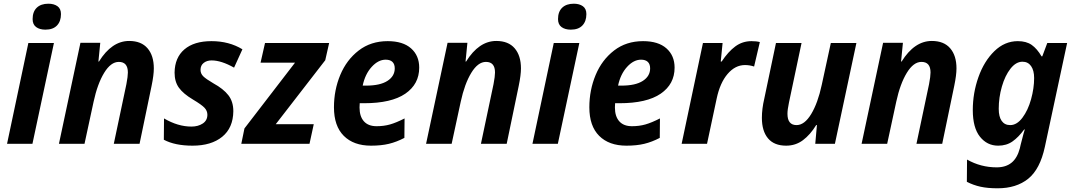

<svg xmlns="http://www.w3.org/2000/svg" viewBox="-20 -776 5789 1036"><path d="M156 -673Q156 -713 178.5 -734.5Q201 -756 241 -756Q271 -756 290 -742.5Q309 -729 309 -700Q309 -661 287.5 -638.5Q266 -616 225 -616Q194 -616 175 -630Q156 -644 156 -673ZM133 -544H271L155 0H18Z M414 -545H521L511 -444H514Q583 -555 677 -555Q742 -555 776 -515.5Q810 -476 810 -407Q810 -371 798 -313L733 0H594L662 -322Q670 -364 670 -385Q670 -442 621 -442Q578 -442 542 -383Q506 -324 485 -227L436 0H298Z M864 -22 865 -137Q940 -93 1013 -93Q1049 -93 1074 -109.5Q1099 -126 1099 -157Q1099 -178 1083.5 -194.5Q1068 -211 1021 -239Q969 -270 945.5 -302.5Q922 -335 922 -384Q923 -465 975 -509.5Q1027 -554 1121 -554Q1216 -554 1288 -510L1243 -411Q1174 -450 1122 -450Q1096 -450 1079 -436.5Q1062 -423 1062 -399Q1062 -379 1076.5 -364.5Q1091 -350 1132 -326Q1185 -297 1212 -262.5Q1239 -228 1239 -176Q1238 -86 1179 -38Q1120 10 1019 10Q924 10 864 -22Z M1299 -83 1572 -438H1386L1410 -544H1756L1735 -451L1468 -106H1673L1650 0H1282Z M1782 -197Q1782 -290 1816 -371.5Q1850 -453 1915.5 -503.5Q1981 -554 2072 -554Q2154 -554 2198 -515Q2242 -476 2242 -411Q2242 -322 2167 -270.5Q2092 -219 1944 -219H1921Q1920 -211 1920 -196Q1920 -148 1943.5 -121.5Q1967 -95 2012 -95Q2051 -95 2084.5 -104.5Q2118 -114 2163 -137L2162 -32Q2120 -10 2078.5 0Q2037 10 1982 10Q1888 10 1835 -43Q1782 -96 1782 -197ZM1955 -314Q2031 -314 2070.5 -339.5Q2110 -365 2110 -407Q2110 -430 2097.5 -442Q2085 -454 2061 -454Q2021 -454 1985.5 -415Q1950 -376 1937 -314Z M2395 -545H2502L2492 -444H2495Q2564 -555 2658 -555Q2723 -555 2757 -515.5Q2791 -476 2791 -407Q2791 -371 2779 -313L2714 0H2575L2643 -322Q2651 -364 2651 -385Q2651 -442 2602 -442Q2559 -442 2523 -383Q2487 -324 2466 -227L2417 0H2279Z M2991 -673Q2991 -713 3013.5 -734.5Q3036 -756 3076 -756Q3106 -756 3125 -742.5Q3144 -729 3144 -700Q3144 -661 3122.5 -638.5Q3101 -616 3060 -616Q3029 -616 3010 -630Q2991 -644 2991 -673ZM2968 -544H3106L2990 0H2853Z M3160 -197Q3160 -290 3194 -371.5Q3228 -453 3293.5 -503.5Q3359 -554 3450 -554Q3532 -554 3576 -515Q3620 -476 3620 -411Q3620 -322 3545 -270.5Q3470 -219 3322 -219H3299Q3298 -211 3298 -196Q3298 -148 3321.5 -121.5Q3345 -95 3390 -95Q3429 -95 3462.5 -104.5Q3496 -114 3541 -137L3540 -32Q3498 -10 3456.5 0Q3415 10 3360 10Q3266 10 3213 -43Q3160 -96 3160 -197ZM3333 -314Q3409 -314 3448.5 -339.5Q3488 -365 3488 -407Q3488 -430 3475.5 -442Q3463 -454 3439 -454Q3399 -454 3363.5 -415Q3328 -376 3315 -314Z M3773 -544H3879L3869 -444H3874Q3909 -497 3947.5 -525.5Q3986 -554 4035 -554Q4062 -554 4080 -549L4049 -417Q4025 -425 4000 -425Q3947 -425 3906 -377Q3865 -329 3847 -244L3795 0H3658Z M4091 -140Q4091 -189 4104 -244L4167 -544H4305L4237 -222Q4229 -184 4229 -162Q4229 -101 4278 -101Q4321 -101 4357 -160.5Q4393 -220 4414 -318L4463 -544H4601L4485 0H4379L4388 -101H4384Q4352 -49 4312.5 -19.5Q4273 10 4222 10Q4157 10 4124 -29.5Q4091 -69 4091 -140Z M4745 -545H4852L4842 -444H4845Q4914 -555 5008 -555Q5073 -555 5107 -515.5Q5141 -476 5141 -407Q5141 -371 5129 -313L5064 0H4925L4993 -322Q5001 -364 5001 -385Q5001 -442 4952 -442Q4909 -442 4873 -383Q4837 -324 4816 -227L4767 0H4629Z M5197 205 5198 85Q5272 127 5358 127Q5407 127 5438 102Q5469 77 5483 24L5487 6Q5508 -77 5510 -77H5506Q5476 -36 5443.5 -13Q5411 10 5366 10Q5306 10 5267.5 -38.5Q5229 -87 5229 -182Q5229 -274 5259.5 -360Q5290 -446 5345.5 -500Q5401 -554 5472 -554Q5518 -554 5547 -533.5Q5576 -513 5600 -472H5604L5631 -544H5738L5618 16Q5592 137 5528 188.5Q5464 240 5363 240Q5309 240 5270.5 231.5Q5232 223 5197 205ZM5560 -355Q5560 -396 5543.5 -419.5Q5527 -443 5497 -443Q5462 -443 5432.5 -405.5Q5403 -368 5386 -309Q5369 -250 5369 -189Q5369 -146 5385 -123.5Q5401 -101 5431 -101Q5467 -101 5497 -141Q5527 -181 5543.5 -240.5Q5560 -300 5560 -355Z"/></svg>

Font: Noto Sans Display
Style: Bold Italic
Weight: 700
Italic angle: -12°
Designer: Monotype Design team
Foundry: Monotype Imaging Inc.
Version: Version 1.000